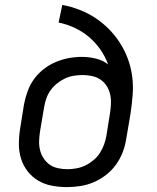

<svg xmlns="http://www.w3.org/2000/svg" viewBox="-20 -755 640 783"><path d="M254 8Q223 8 192.5 2.5Q162 -3 136.5 -18Q111 -33 93 -56Q75 -79 66 -107.5Q57 -136 57 -167Q57 -198 62 -230L78 -330Q83 -356 92.5 -382.5Q102 -409 118.5 -432Q135 -455 158 -473Q181 -491 207 -502Q233 -513 260 -518Q287 -523 314 -523Q343 -523 371.5 -516Q400 -509 421 -492Q409 -525 389 -553.5Q369 -582 343 -604Q317 -626 285.5 -641Q254 -656 219 -663L234 -735Q271 -728 305.5 -714.5Q340 -701 370 -681Q400 -661 425 -635.5Q450 -610 469.5 -579.5Q489 -549 501.5 -515Q514 -481 519 -444Q524 -407 521 -368Q518 -329 512 -290L495 -190Q491 -163 481 -136Q471 -109 454 -85Q437 -61 413.5 -42.5Q390 -24 363.5 -12.5Q337 -1 309 3.5Q281 8 254 8ZM255 -65Q273 -65 292 -68.5Q311 -72 328.5 -80.5Q346 -89 361.5 -102Q377 -115 387.5 -131.5Q398 -148 404.5 -166Q411 -184 414 -202L429 -296Q432 -316 432.5 -335.5Q433 -355 428.5 -373Q424 -391 414 -406Q404 -421 389 -431Q374 -441 355 -445Q336 -449 317 -449Q299 -449 280.5 -446Q262 -443 245 -435Q228 -427 212.5 -414.5Q197 -402 186 -386.5Q175 -371 169 -353.5Q163 -336 160 -318L143 -218Q140 -198 139.5 -179Q139 -160 143.5 -142Q148 -124 158.5 -108.5Q169 -93 183.5 -83Q198 -73 217 -69Q236 -65 255 -65Z"/></svg>

Font: Iosevka SS04 Extended
Style: Italic
Weight: 400
Width: 7
Italic angle: -9°
Monospace: yes
Designer: Belleve Invis
Foundry: Belleve Invis
Version: Version 19.0.0; ttfautohint (v1.8.4)